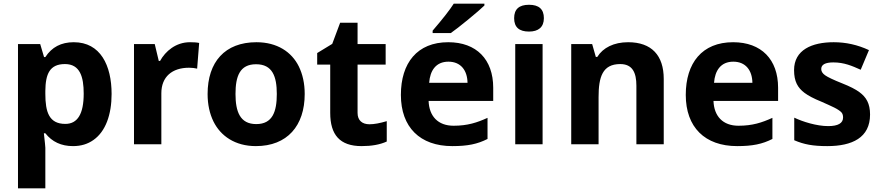

<svg xmlns="http://www.w3.org/2000/svg" viewBox="-20 -786 4798 1046"><path d="M382 -556C313 -556 262 -529 227 -475H220L199 -546H78V240H227V19C227 12 224 -15 219 -60H227C264 -13 314 10 378 10C421 10 458 -1 490 -24C555 -70 588 -161 588 -274C588 -430 527 -556 382 -556ZM436 -276C436 -166 403 -111 336 -111C247 -111 227 -176 227 -275V-291C228 -382 250 -437 334 -437C416 -437 436 -367 436 -276Z M852 -454H845L823 -546H710V0H859V-278C859 -368 918 -417 1010 -417C1027 -417 1042 -415 1054 -412L1065 -552C1052 -555 1035 -556 1015 -556C938 -556 881 -507 852 -454Z M1375 -436C1464 -436 1488 -370 1488 -274C1488 -178 1465 -110 1376 -110C1287 -110 1263 -179 1263 -274C1263 -370 1286 -436 1375 -436ZM1111 -274C1111 -217 1122 -167 1143 -124C1182 -45 1261 10 1374 10C1545 10 1640 -101 1640 -274C1640 -331 1629 -381 1608 -424C1569 -503 1490 -556 1377 -556C1205 -556 1111 -448 1111 -274Z M1928 -171V-434H2081V-546H1928V-662H1833L1790 -547L1708 -497V-434H1779V-171C1779 -52 1831 10 1950 10C2004 10 2050 2 2087 -15V-126C2050 -115 2019 -109 1993 -109C1953 -109 1928 -130 1928 -171Z M2527 -335H2318C2323 -402 2355 -450 2423 -450C2490 -450 2526 -403 2527 -335ZM2636 -29V-144C2579 -118 2527 -101 2451 -101C2366 -101 2318 -153 2315 -236H2667V-308C2667 -462 2576 -556 2422 -556C2253 -556 2164 -443 2164 -269C2164 -93 2268 10 2444 10C2528 10 2581 -1 2636 -29ZM2619 -756V-766H2452C2431 -733 2393 -684 2337 -619V-606H2436C2473 -631 2589 -726 2619 -756Z M2943 -687C2943 -736 2916 -760 2862 -760C2808 -760 2781 -736 2781 -687C2781 -638 2808 -614 2862 -614C2913 -614 2943 -638 2943 -687ZM2936 0V-546H2787V0Z M3402 -556C3324 -556 3265 -526 3234 -476H3226L3206 -546H3092V0H3241V-257C3241 -366 3262 -437 3359 -437C3426 -437 3447 -390 3447 -319V0H3596V-356C3596 -484 3530 -556 3402 -556Z M4079 -335H3870C3875 -402 3907 -450 3975 -450C4042 -450 4078 -403 4079 -335ZM4188 -29V-144C4131 -118 4079 -101 4003 -101C3918 -101 3870 -153 3867 -236H4219V-308C4219 -462 4128 -556 3974 -556C3805 -556 3716 -443 3716 -269C3716 -93 3820 10 3996 10C4080 10 4133 -1 4188 -29Z M4669 -406 4714 -513C4652 -542 4588 -556 4522 -556C4403 -556 4306 -514 4306 -404C4306 -342 4326 -308 4363 -280C4383 -265 4413 -249 4455 -232C4484 -219 4507 -209 4525 -200C4543 -191 4556 -182 4563 -175C4570 -168 4573 -158 4573 -146C4573 -115 4546 -99 4492 -99C4429 -99 4353 -123 4307 -145V-22C4360 1 4409 10 4487 10C4623 10 4720 -36 4720 -162C4720 -222 4699 -257 4662 -284C4642 -299 4611 -315 4568 -332C4520 -351 4489 -366 4475 -376C4461 -386 4454 -397 4454 -410C4454 -434 4476 -446 4520 -446C4579 -446 4622 -427 4669 -406Z"/></svg>

Font: Passageway
Style: Regular
Weight: 700
Foundry: Ascender Corporation
Version: Version 1.11